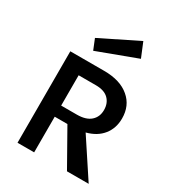

<svg xmlns="http://www.w3.org/2000/svg" viewBox="-216 -1054 1076 1180"><g transform="rotate(30 322.0 -464.0)"><path d="M183 -796 450 -928 492 -826 213 -722ZM93 0V-649H333Q448 -649 512 -594Q575 -541 575 -450Q575 -381 536 -332Q497 -283 424 -264L598 0H444L301 -253H211V0ZM211 -332H322Q387 -332 420 -361.5Q453 -391 453 -439.5Q453 -488 423 -517.5Q393 -547 333 -547H211Z"/></g></svg>

Font: Karmilla
Style: Bold
Weight: 700
Designer: Jonathan Pinhorn
Version: Version 1.000